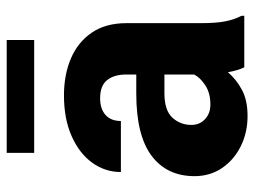

<svg xmlns="http://www.w3.org/2000/svg" viewBox="-113 -636 759 573"><g transform="rotate(-90 266.5 -349.5)"><path d="M352.1 0Q342.8 -19 337.4 -48.8Q316.9 -24.4 285.6 -7.3Q254.4 9.8 206.5 9.8Q157.2 9.8 116.5 -10.5Q75.7 -30.8 51.5 -66.4Q27.3 -102.1 27.3 -148.4Q27.3 -231 88.1 -276.6Q148.9 -322.3 273.4 -322.3H330.6V-352.5Q330.6 -388.2 314 -409.2Q297.4 -430.2 259.8 -430.2Q228 -430.2 210 -414.1Q191.9 -397.9 191.9 -368.2H39.6Q39.6 -415.5 67.6 -454.1Q95.7 -492.7 147.2 -515.4Q198.7 -538.1 268.1 -538.1Q330.1 -538.1 378.7 -517.3Q427.2 -496.6 455.6 -455.1Q483.9 -413.6 483.9 -351.6V-130.4Q483.9 -83 489.5 -55.7Q495.1 -28.3 505.9 -8.3V0ZM241.2 -101.1Q274.9 -101.1 297.9 -116Q320.8 -130.9 330.6 -149.4V-238.3H274.9Q223.6 -238.3 201.9 -214.6Q180.2 -190.9 180.2 -157.7Q180.2 -133.3 197.3 -117.2Q214.4 -101.1 241.2 -101.1ZM433.6 -709V-627H96.7V-709Z"/></g></svg>

Font: Vazirmatn RD UI ExtraBold
Style: Regular
Weight: 800
Designer: Saber Rastikerdar
Foundry: Saber Rastikerdar
Version: Version 33.003